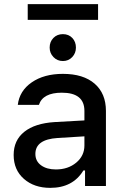

<svg xmlns="http://www.w3.org/2000/svg" viewBox="-20 -899 605 928"><path d="M250 -80Q309 -80 348.5 -113Q388 -146 388 -196V-240L258 -232Q151 -225 151 -155Q151 -120 178.5 -100Q206 -80 250 -80ZM223 9Q145 9 95.5 -34.5Q46 -78 46 -150Q46 -221 97.5 -262Q149 -303 244 -309L388 -317V-363Q388 -451 279 -451Q187 -451 168 -392H66Q74 -460 133.5 -501Q193 -542 284 -542Q383 -542 437.5 -494.5Q492 -447 492 -363V0H391V-75H383Q332 9 223 9ZM220 -669Q220 -697 238 -715.5Q256 -734 284 -734Q312 -734 329.5 -715.5Q347 -697 347 -669Q347 -642 329 -623Q311 -604 284 -604Q257 -604 238.5 -623Q220 -642 220 -669ZM454 -879V-803H114V-879Z"/></svg>

Font: Manrope Medium
Style: Medium
Weight: 500
Designer: Mikhail Sharanda
Foundry: Mikhail Sharanda
Version: Version 4.000;hotconv 1.0.109;makeotfexe 2.5.65596